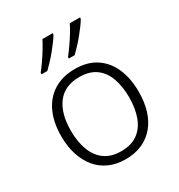

<svg xmlns="http://www.w3.org/2000/svg" viewBox="-182 -889 954 1022"><g transform="rotate(-30 295.0 -378.0)"><path d="M533 -267Q533 -204 517.5 -153.5Q502 -103 471.5 -66.5Q441 -30 396.5 -10Q352 10 294 10Q239 10 195 -9.5Q151 -29 120.5 -65.5Q90 -102 73.5 -153Q57 -204 57 -267Q57 -353 86 -414.5Q115 -476 169 -509Q223 -542 298 -542Q375 -542 427 -507.5Q479 -473 506 -411.5Q533 -350 533 -267ZM116 -267Q116 -199 135.5 -147.5Q155 -96 194.5 -67.5Q234 -39 295 -39Q357 -39 396.5 -67.5Q436 -96 455 -147.5Q474 -199 474 -267Q474 -333 456 -384Q438 -435 399 -464Q360 -493 297 -493Q207 -493 161.5 -433Q116 -373 116 -267ZM460 -758Q451 -742 436.5 -722.5Q422 -703 404.5 -681.5Q387 -660 369 -641Q351 -622 335 -606H299V-615Q315 -635 333.5 -661.5Q352 -688 369.5 -716Q387 -744 397 -766H460ZM292 -758Q283 -742 268.5 -722.5Q254 -703 236.5 -681.5Q219 -660 201 -641Q183 -622 167 -606H131V-615Q147 -635 165.5 -661.5Q184 -688 201 -716Q218 -744 229 -766H292Z"/></g></svg>

Font: Noto Sans Hebrew Light
Style: Regular
Weight: 300
Designer: Monotype Design Team
Foundry: Monotype Imaging Inc.
Version: Version 2.003